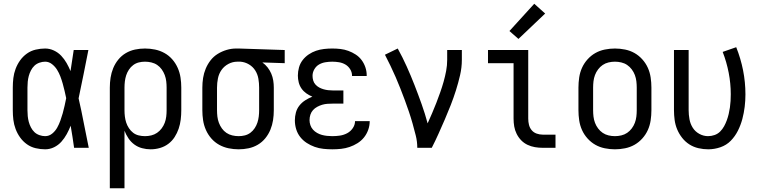

<svg xmlns="http://www.w3.org/2000/svg" viewBox="-20 -786 4040 1021"><path d="M220 8Q195 8 169.5 2Q144 -4 123 -19Q102 -34 87 -55Q72 -76 63 -100Q54 -124 51 -149Q48 -174 48 -200V-320Q48 -346 51 -371Q54 -396 63 -420Q72 -444 87 -465Q102 -486 123 -501Q144 -516 169.5 -522Q195 -528 220 -528Q244 -528 266.5 -517.5Q289 -507 305.5 -489.5Q322 -472 334 -451Q346 -430 355 -408Q359 -436 363.5 -464Q368 -492 372 -520H450Q437 -456 424.5 -391.5Q412 -327 398 -263Q413 -198 425.5 -132Q438 -66 452 0H374Q370 -29 365.5 -58Q361 -87 356 -116V-118Q347 -95 335 -73Q323 -51 306.5 -32.5Q290 -14 267.5 -3Q245 8 220 8ZM220 -62Q241 -62 257.5 -75.5Q274 -89 284 -107Q294 -125 301 -144.5Q308 -164 313.5 -183.5Q319 -203 323.5 -223.5Q328 -244 332 -264Q328 -283 323.5 -302.5Q319 -322 313.5 -341.5Q308 -361 301 -379.5Q294 -398 283.5 -415Q273 -432 256.5 -445Q240 -458 220 -458Q205 -458 189.5 -452.5Q174 -447 163 -436.5Q152 -426 144.5 -411.5Q137 -397 133 -382Q129 -367 127.5 -351.5Q126 -336 126 -320V-200Q126 -184 127.5 -168.5Q129 -153 133 -138Q137 -123 144.5 -108.5Q152 -94 163 -83.5Q174 -73 189.5 -67.5Q205 -62 220 -62Z M564 215V-320Q564 -347 568 -373Q572 -399 582 -423.5Q592 -448 609 -469Q626 -490 649 -503.5Q672 -517 698 -522.5Q724 -528 751 -528Q778 -528 804.5 -522.5Q831 -517 854.5 -504Q878 -491 896 -470.5Q914 -450 925 -425Q936 -400 940 -373.5Q944 -347 944 -320V-200Q944 -175 941 -150Q938 -125 930 -101.5Q922 -78 908.5 -57Q895 -36 875 -21Q855 -6 830.5 1Q806 8 781 8Q758 8 735.5 2Q713 -4 694.5 -17.5Q676 -31 663 -50.5Q650 -70 642 -91V215ZM751 -62Q768 -62 784.5 -66Q801 -70 815 -79.5Q829 -89 839.5 -103Q850 -117 856 -133Q862 -149 864 -166Q866 -183 866 -200V-320Q866 -337 864 -354Q862 -371 856 -387Q850 -403 840 -417Q830 -431 816 -440.5Q802 -450 785 -454Q768 -458 751 -458Q734 -458 718 -454Q702 -450 688.5 -440Q675 -430 665.5 -415.5Q656 -401 651 -385.5Q646 -370 644 -353.5Q642 -337 642 -320V-200Q642 -183 644 -166.5Q646 -150 651 -134.5Q656 -119 665.5 -104.5Q675 -90 688 -80Q701 -70 717.5 -66Q734 -62 751 -62Z M1249 8Q1222 8 1195.5 2.5Q1169 -3 1145.5 -16Q1122 -29 1104 -49.5Q1086 -70 1075 -95Q1064 -120 1060 -146.5Q1056 -173 1056 -200V-320Q1056 -346 1060 -371.5Q1064 -397 1074 -421Q1084 -445 1100 -465.5Q1116 -486 1138 -499.5Q1160 -513 1185 -520.5Q1210 -528 1236 -528Q1240 -528 1243.5 -528Q1247 -528 1250 -528L1494 -520V-450L1375 -454Q1391 -443 1403 -427.5Q1415 -412 1422.5 -394.5Q1430 -377 1433 -358Q1436 -339 1436 -320V-200Q1436 -173 1432 -147Q1428 -121 1418 -96.5Q1408 -72 1391 -51Q1374 -30 1351 -16.5Q1328 -3 1302 2.5Q1276 8 1249 8ZM1249 -62Q1266 -62 1282 -66Q1298 -70 1311.5 -80Q1325 -90 1334.5 -104.5Q1344 -119 1349 -134.5Q1354 -150 1356 -166.5Q1358 -183 1358 -200V-320Q1358 -344 1354 -367.5Q1350 -391 1337.5 -411Q1325 -431 1304 -443.5Q1283 -456 1259 -458H1250Q1248 -458 1246 -458Q1244 -458 1242 -458Q1217 -458 1194.5 -446Q1172 -434 1158 -414Q1144 -394 1139 -369.5Q1134 -345 1134 -320V-200Q1134 -183 1136 -166Q1138 -149 1144 -133Q1150 -117 1160 -103Q1170 -89 1184 -79.5Q1198 -70 1215 -66Q1232 -62 1249 -62Z M1747 8Q1724 8 1700 5.5Q1676 3 1653.5 -5Q1631 -13 1611 -26Q1591 -39 1576.5 -57.5Q1562 -76 1555 -99Q1548 -122 1548 -146Q1548 -167 1553.5 -187.5Q1559 -208 1572 -224.5Q1585 -241 1603 -252.5Q1621 -264 1641 -272Q1624 -279 1609 -289.5Q1594 -300 1583.5 -315Q1573 -330 1568.5 -348Q1564 -366 1564 -384Q1564 -406 1570 -427.5Q1576 -449 1589.5 -466.5Q1603 -484 1621.5 -496.5Q1640 -509 1660.5 -516Q1681 -523 1703 -525.5Q1725 -528 1747 -528Q1769 -528 1790.5 -525.5Q1812 -523 1832.5 -515.5Q1853 -508 1871.5 -496Q1890 -484 1903 -466.5Q1916 -449 1923 -428Q1930 -407 1930 -386Q1930 -385 1930 -384Q1930 -383 1930 -382H1852Q1852 -383 1852 -383.5Q1852 -384 1852 -384Q1852 -402 1842 -418Q1832 -434 1816.5 -443Q1801 -452 1783 -455Q1765 -458 1747 -458Q1729 -458 1710.5 -455Q1692 -452 1676.5 -443Q1661 -434 1651.5 -417.5Q1642 -401 1642 -383Q1642 -370 1645.5 -358Q1649 -346 1657.5 -336.5Q1666 -327 1677 -321Q1688 -315 1700 -311.5Q1712 -308 1724.5 -306.5Q1737 -305 1750 -305H1806V-235H1750Q1736 -235 1721.5 -234Q1707 -233 1693.5 -229Q1680 -225 1667 -218Q1654 -211 1644.5 -200.5Q1635 -190 1630.5 -176Q1626 -162 1626 -147Q1626 -134 1630.5 -120.5Q1635 -107 1644.5 -96.5Q1654 -86 1666.5 -79Q1679 -72 1692 -68.5Q1705 -65 1719 -63.5Q1733 -62 1747 -62Q1768 -62 1788 -65Q1808 -68 1826 -77.5Q1844 -87 1856 -104.5Q1868 -122 1868 -142Q1868 -142 1868 -142Q1868 -142 1868 -142H1946Q1946 -142 1946 -141.5Q1946 -141 1946 -141Q1946 -118 1938 -95.5Q1930 -73 1915.5 -55Q1901 -37 1881 -24.5Q1861 -12 1839 -4.5Q1817 3 1794 5.5Q1771 8 1747 8Z M2199 0Q2199 -33 2191 -65Q2183 -97 2174 -129Q2165 -161 2154.5 -192Q2144 -223 2132.5 -254Q2121 -285 2109 -315.5Q2097 -346 2084 -376Q2071 -406 2056.5 -436Q2042 -466 2027 -495L2095 -528Q2121 -481 2143 -432Q2165 -383 2184.5 -333Q2204 -283 2222 -232.5Q2240 -182 2254 -130Q2266 -157 2278 -184.5Q2290 -212 2300.5 -239.5Q2311 -267 2321 -295Q2331 -323 2339 -351.5Q2347 -380 2352.5 -409Q2358 -438 2358 -468V-520H2436V-468Q2436 -427 2426.5 -386Q2417 -345 2404.5 -305.5Q2392 -266 2377 -227.5Q2362 -189 2345.5 -151Q2329 -113 2312 -75Q2295 -37 2276 0Z M2866 0Q2845 0 2824.5 -3.5Q2804 -7 2785 -16Q2766 -25 2751.5 -40Q2737 -55 2727.5 -74Q2718 -93 2714.5 -113.5Q2711 -134 2711 -155V-450H2575V-520H2789V-155Q2789 -138 2793 -122Q2797 -106 2807.5 -93.5Q2818 -81 2834 -75.5Q2850 -70 2866 -70H2934V0ZM2737 -579 2689 -621 2821 -766 2879 -714Z M3250 8Q3223 8 3196 2.5Q3169 -3 3146 -16Q3123 -29 3104.5 -49.5Q3086 -70 3075 -94.5Q3064 -119 3060 -146Q3056 -173 3056 -200V-320Q3056 -347 3060 -374Q3064 -401 3075 -425.5Q3086 -450 3104.5 -470.5Q3123 -491 3146 -504Q3169 -517 3196 -522.5Q3223 -528 3250 -528Q3277 -528 3304 -522.5Q3331 -517 3354 -504Q3377 -491 3395.5 -470.5Q3414 -450 3425 -425.5Q3436 -401 3440 -374Q3444 -347 3444 -320V-200Q3444 -173 3440 -146Q3436 -119 3425 -94.5Q3414 -70 3395.5 -49.5Q3377 -29 3354 -16Q3331 -3 3304 2.5Q3277 8 3250 8ZM3250 -62Q3267 -62 3284 -66Q3301 -70 3315 -79.5Q3329 -89 3339.5 -103Q3350 -117 3356 -133Q3362 -149 3364 -166Q3366 -183 3366 -200V-320Q3366 -337 3364 -354Q3362 -371 3356 -387Q3350 -403 3339.5 -417Q3329 -431 3315 -440.5Q3301 -450 3284 -454Q3267 -458 3250 -458Q3233 -458 3216 -454Q3199 -450 3185 -440.5Q3171 -431 3160.5 -417Q3150 -403 3144 -387Q3138 -371 3136 -354Q3134 -337 3134 -320V-200Q3134 -183 3136 -166Q3138 -149 3144 -133Q3150 -117 3160.5 -103Q3171 -89 3185 -79.5Q3199 -70 3216 -66Q3233 -62 3250 -62Z M3746 8Q3720 8 3694 2Q3668 -4 3646 -18Q3624 -32 3607.5 -53Q3591 -74 3581 -98Q3571 -122 3567.5 -148Q3564 -174 3564 -200V-520H3642V-200Q3642 -176 3646.5 -151.5Q3651 -127 3664 -106.5Q3677 -86 3699 -74Q3721 -62 3745 -62Q3763 -62 3780 -68Q3797 -74 3809.5 -86.5Q3822 -99 3830.5 -114.5Q3839 -130 3845 -146.5Q3851 -163 3855 -180Q3859 -197 3861.5 -214.5Q3864 -232 3865 -249.5Q3866 -267 3866 -285Q3866 -342 3855 -399Q3844 -456 3823 -510L3895 -535Q3919 -475 3931.5 -412Q3944 -349 3944 -284Q3944 -251 3940 -218Q3936 -185 3927.5 -153Q3919 -121 3904 -91Q3889 -61 3866 -37.5Q3843 -14 3811 -3Q3779 8 3746 8Z"/></svg>

Font: Iosevka SS04
Style: Regular
Weight: 400
Monospace: yes
Designer: Belleve Invis
Foundry: Belleve Invis
Version: Version 19.0.0; ttfautohint (v1.8.4)